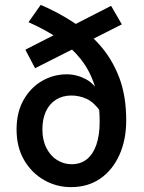

<svg xmlns="http://www.w3.org/2000/svg" viewBox="-20 -756 592 788"><path d="M271 12Q212 12 161 -17Q110 -46 79 -99Q48 -152 48 -225Q48 -295 76.5 -345.5Q105 -396 152 -423.5Q199 -451 254 -451Q295 -451 332.5 -431Q370 -411 392 -365L393 -298Q365 -337 335 -350.5Q305 -364 273 -364Q237 -364 210 -347Q183 -330 168.5 -299Q154 -268 154 -225Q154 -181 170.5 -148.5Q187 -116 214.5 -99Q242 -82 274 -82Q311 -82 336.5 -102.5Q362 -123 375.5 -162Q389 -201 389 -256Q389 -339 369.5 -401.5Q350 -464 312.5 -512Q275 -560 221 -597Q167 -634 97 -665L147 -736Q215 -707 278 -666.5Q341 -626 390.5 -570Q440 -514 469 -438.5Q498 -363 498 -262Q498 -182 470 -120Q442 -58 391.5 -23Q341 12 271 12ZM124 -476 84 -552 436 -732 480 -656Z"/></svg>

Font: Source Sans 3 ExtraLight SemiBold
Style: Regular
Weight: 600
Version: Version 3.052;hotconv 1.1.0;makeotfexe 2.6.0